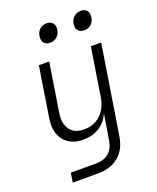

<svg xmlns="http://www.w3.org/2000/svg" viewBox="-170 -870 940 1149"><g transform="rotate(-20 300.0 -295.0)"><path d="M90 180 100 120H259Q364 120 381 17L392 -52L408 -149Q388 -98 344 -69Q300 -40 239 -40Q158 -40 117 -92Q76 -144 90 -232L140 -550H206L157 -240Q147 -172 175.5 -134Q204 -96 265 -96Q327 -96 369.5 -135.5Q412 -175 423 -244L471 -550H537L447 17Q434 96 383 138Q332 180 249 180ZM468 -653Q442 -653 429 -668.5Q416 -684 420 -711Q424 -738 442.5 -754Q461 -770 487 -770Q512 -770 525 -754Q538 -738 533 -711Q529 -684 511.5 -668.5Q494 -653 468 -653ZM251 -653Q225 -653 212 -668.5Q199 -684 203 -711Q207 -738 225 -754Q243 -770 269 -770Q294 -770 307.5 -754Q321 -738 316 -711Q312 -684 294 -668.5Q276 -653 251 -653Z"/></g></svg>

Font: JetBrains Mono NL ExtraLight
Style: Italic
Weight: 200
Italic angle: -9°
Monospace: yes
Designer: Philipp Nurullin, Konstantin Bulenkov
Foundry: JetBrains
Version: Version 2.305; ttfautohint (v1.8.4.7-5d5b)